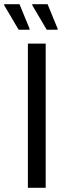

<svg xmlns="http://www.w3.org/2000/svg" viewBox="-64 -896 308 916"><path d="M69 0V-688H154V0ZM211 -754H159L90 -871V-876H163L211 -759ZM77 -754H25L-44 -871V-876H29L77 -759Z"/></svg>

Font: Saira Condensed Medium
Style: Regular
Weight: 500
Width: 3
Designer: Hector Gatti with collaboration of the Omnibus-Type team
Foundry: Omnibus-Type
Version: Version 1.101